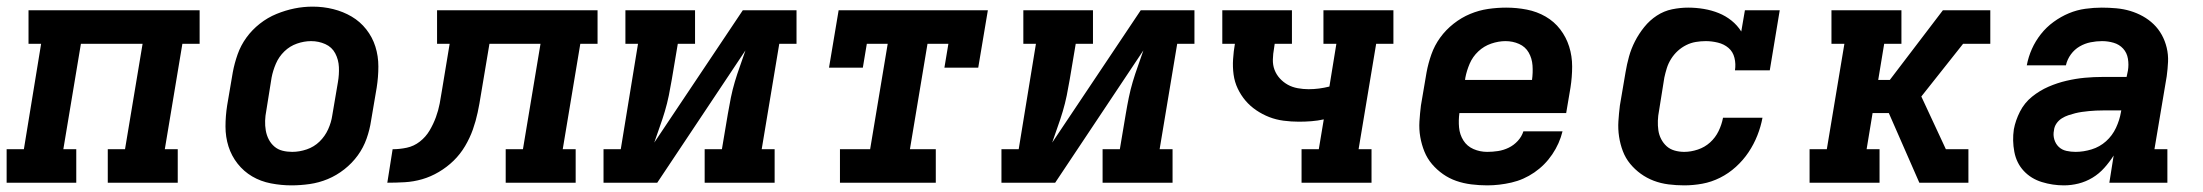

<svg xmlns="http://www.w3.org/2000/svg" viewBox="-24 -551 6644 579"><path d="M-4 0V-101H48L100 -419H62V-520H578V-419H526L473 -101H512V0H301V-101H353L406 -419H220L167 -101H206V0Z M855 8Q824 8 793 2Q762 -4 736.5 -19Q711 -34 692.5 -57.5Q674 -81 665 -109.5Q656 -138 656 -169.5Q656 -201 661 -233L678 -333Q683 -360 692.5 -387Q702 -414 719 -437.5Q736 -461 759.5 -479.5Q783 -498 810 -509Q837 -520 864 -525.5Q891 -531 919 -531Q951 -531 981 -523.5Q1011 -516 1036.5 -501Q1062 -486 1080.5 -462.5Q1099 -439 1108 -410.5Q1117 -382 1117 -350.5Q1117 -319 1112 -287L1095 -187Q1091 -160 1081.5 -133Q1072 -106 1055 -82.5Q1038 -59 1014.5 -40.5Q991 -22 964.5 -11Q938 0 910 4Q882 8 855 8ZM857 -93Q879 -93 901 -100.5Q923 -108 939.5 -124Q956 -140 965.5 -161Q975 -182 978 -203L995 -303Q999 -326 998 -348.5Q997 -371 987 -390Q977 -409 957 -418Q937 -427 914 -427Q893 -427 871.5 -419.5Q850 -412 833.5 -396Q817 -380 808 -359Q799 -338 795 -317L779 -217Q776 -202 775.5 -187Q775 -172 777.5 -157.5Q780 -143 786.5 -130.5Q793 -118 803.5 -109Q814 -100 828 -96.5Q842 -93 857 -93Z M1144 0 1160 -101Q1181 -101 1202.5 -105.5Q1224 -110 1242 -124Q1260 -138 1271.5 -157.5Q1283 -177 1290.5 -197.5Q1298 -218 1302 -239Q1306 -260 1309 -280L1332 -419H1294V-520H1778V-419H1726L1673 -101H1712V0H1501V-101H1553L1606 -419H1452L1426 -264Q1422 -238 1416.5 -212Q1411 -186 1402 -160.5Q1393 -135 1378.5 -110.5Q1364 -86 1344 -66.5Q1324 -47 1299.5 -32.5Q1275 -18 1249 -10.5Q1223 -3 1196.5 -1.5Q1170 0 1144 0Z M1796 0V-101H1848L1900 -419H1862V-520H2072V-419H2020L2002 -312Q1998 -288 1993 -263.5Q1988 -239 1981 -215.5Q1974 -192 1965.5 -168.5Q1957 -145 1949 -121L2216 -520H2378V-419H2326L2273 -101H2312V0H2101V-101H2153L2171 -208Q2175 -232 2180 -256.5Q2185 -281 2192 -304.5Q2199 -328 2207.5 -351.5Q2216 -375 2224 -399L1958 0Z M2509 0V-101H2600L2653 -419H2590L2578 -347H2476L2505 -520H2955L2926 -347H2824L2836 -419H2773L2720 -101H2798V0Z M2996 0V-101H3048L3100 -419H3062V-520H3272V-419H3220L3202 -312Q3198 -288 3193 -263.5Q3188 -239 3181 -215.5Q3174 -192 3165.5 -168.5Q3157 -145 3149 -121L3416 -520H3578V-419H3526L3473 -101H3512V0H3301V-101H3353L3371 -208Q3375 -232 3380 -256.5Q3385 -281 3392 -304.5Q3399 -328 3407.5 -351.5Q3416 -375 3424 -399L3158 0Z M3901 0V-101H3953L3968 -191Q3950 -187 3931 -185.5Q3912 -184 3893 -184Q3870 -184 3847 -187Q3824 -190 3803.5 -198Q3783 -206 3764.5 -218.5Q3746 -231 3732 -247.5Q3718 -264 3708.5 -284Q3699 -304 3696 -326.5Q3693 -349 3694.5 -372.5Q3696 -396 3700 -419H3662V-520H3872V-419H3820L3818 -405Q3815 -389 3814.5 -372Q3814 -355 3819.5 -340.5Q3825 -326 3835.5 -314.5Q3846 -303 3859.5 -295.5Q3873 -288 3889.5 -285Q3906 -282 3922 -282Q3938 -282 3953.5 -284Q3969 -286 3985 -290L4006 -419H3967V-520H4178V-419H4126L4073 -101H4112V0Z M4461 8Q4437 8 4413 5Q4389 2 4367.5 -5.5Q4346 -13 4327.5 -26Q4309 -39 4294.5 -56Q4280 -73 4271.5 -94Q4263 -115 4259 -138Q4255 -161 4256.5 -185Q4258 -209 4261 -233L4278 -333Q4283 -360 4292.5 -387Q4302 -414 4319 -437.5Q4336 -461 4359.5 -479.5Q4383 -498 4409.5 -509Q4436 -520 4463.5 -524Q4491 -528 4518 -528Q4550 -528 4580.5 -522Q4611 -516 4637 -501Q4663 -486 4681 -462.5Q4699 -439 4708 -410.5Q4717 -382 4717 -350.5Q4717 -319 4712 -287L4699 -210H4377Q4374 -188 4376 -166.5Q4378 -145 4389 -127.5Q4400 -110 4419.5 -101.5Q4439 -93 4461 -93Q4477 -93 4493.5 -95.5Q4510 -98 4525.5 -105.5Q4541 -113 4553 -126Q4565 -139 4570 -155H4688Q4679 -118 4657 -85.5Q4635 -53 4603 -31Q4571 -9 4534 -0.5Q4497 8 4461 8ZM4394 -310H4596Q4599 -332 4597.5 -353.5Q4596 -375 4586 -392.5Q4576 -410 4557 -418.5Q4538 -427 4516 -427Q4495 -427 4473 -419.5Q4451 -412 4434 -396Q4417 -380 4408 -359Q4399 -338 4395 -317Z M5055 8Q5031 8 5007.5 5Q4984 2 4963 -6Q4942 -14 4924 -27Q4906 -40 4892 -57Q4878 -74 4870 -95Q4862 -116 4858.5 -139Q4855 -162 4856.5 -185.5Q4858 -209 4861 -233L4878 -333Q4882 -357 4888.5 -380.5Q4895 -404 4906.5 -426.5Q4918 -449 4934.5 -469.5Q4951 -490 4972.5 -504Q4994 -518 5018.5 -523Q5043 -528 5067 -528Q5091 -528 5114.5 -524Q5138 -520 5159 -511.5Q5180 -503 5197.5 -489Q5215 -475 5227 -456L5238 -520H5343L5313 -339H5208Q5211 -358 5206.5 -376.5Q5202 -395 5188.5 -406.5Q5175 -418 5156.5 -422.5Q5138 -427 5120 -427Q5105 -427 5090 -424.5Q5075 -422 5061 -415Q5047 -408 5035.5 -397.5Q5024 -387 5015.5 -373.5Q5007 -360 5002.5 -345.5Q4998 -331 4995 -317L4979 -217Q4976 -202 4975.5 -187Q4975 -172 4977 -158Q4979 -144 4985.5 -131.5Q4992 -119 5002 -110Q5012 -101 5026 -97Q5040 -93 5055 -93Q5075 -93 5096 -100Q5117 -107 5133 -121.5Q5149 -136 5158.5 -155.5Q5168 -175 5172 -196H5291Q5286 -169 5275.5 -142.5Q5265 -116 5249 -92Q5233 -68 5211 -48Q5189 -28 5163 -15Q5137 -2 5109.5 3Q5082 8 5055 8Z M5433 0V-101H5485L5538 -419H5499V-520H5710V-419H5658L5640 -310H5675L5835 -520H5978V-419H5896L5770 -260L5844 -101H5912V0H5764L5672 -210H5623L5605 -101H5644V0Z M6200 8Q6166 8 6133.5 -2Q6101 -12 6079 -35.5Q6057 -59 6050.5 -93Q6044 -127 6049 -161Q6054 -188 6067.5 -214.5Q6081 -241 6104 -259.5Q6127 -278 6153.5 -289.5Q6180 -301 6208 -307.5Q6236 -314 6263 -316.5Q6290 -319 6318 -319H6389L6393 -338Q6396 -356 6393 -374Q6390 -392 6378.5 -404.5Q6367 -417 6350 -422Q6333 -427 6315 -427Q6298 -427 6280.5 -423.5Q6263 -420 6247.5 -411Q6232 -402 6221 -387Q6210 -372 6206 -354H6088Q6093 -380 6103.5 -403.5Q6114 -427 6130.5 -448Q6147 -469 6169 -485Q6191 -501 6215 -511Q6239 -521 6264.5 -524.5Q6290 -528 6314 -528Q6336 -528 6358 -526Q6380 -524 6400 -518Q6420 -512 6438 -502Q6456 -492 6470.5 -478Q6485 -464 6495 -446Q6505 -428 6510 -407Q6515 -386 6514 -364.5Q6513 -343 6510 -321L6473 -101H6512V0H6337L6350 -82Q6338 -63 6322 -45Q6306 -27 6286 -15Q6266 -3 6244 2.5Q6222 8 6200 8ZM6235 -93Q6259 -93 6283.5 -100.5Q6308 -108 6327 -125Q6346 -142 6357 -165.5Q6368 -189 6372 -213L6373 -218H6318Q6307 -218 6296.5 -217.5Q6286 -217 6275.5 -216Q6265 -215 6254.5 -213.5Q6244 -212 6234 -209.5Q6224 -207 6213.5 -203.5Q6203 -200 6193.5 -194Q6184 -188 6177.5 -178.5Q6171 -169 6170 -158Q6167 -144 6171 -130.5Q6175 -117 6184.5 -108Q6194 -99 6207.5 -96Q6221 -93 6235 -93Z"/></svg>

Font: Iosevka Etoile Oblique
Style: Bold
Weight: 700
Italic angle: -9°
Designer: Belleve Invis
Foundry: Belleve Invis
Version: Version 15.5.2; ttfautohint (v1.8.4)